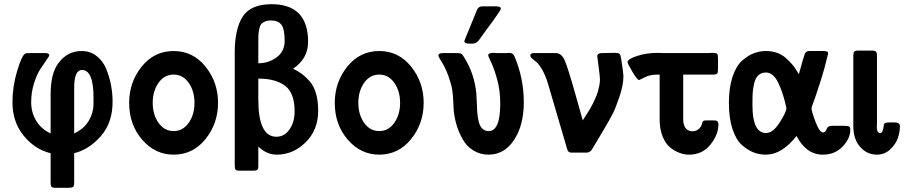

<svg xmlns="http://www.w3.org/2000/svg" viewBox="-20 -724 4305 911"><path d="M39.1 -238.8Q39.1 -312 61 -386Q83 -460 99.1 -469.2Q104 -472.2 121.1 -472.2H193.8Q213.9 -472.2 213.9 -461.9Q213.9 -458 200.4 -439Q187 -419.9 170.9 -395.5Q154.8 -371.1 141.4 -328.6Q127.9 -286.1 127.9 -239Q127.9 -191.9 150.9 -152.3Q173.8 -112.8 220.2 -90.8V-275.9Q220.2 -374 255.9 -422.9Q298.8 -481.9 367.2 -481.9Q408.2 -481.9 438.7 -458Q469.2 -434.1 484.6 -395.5Q500 -356.9 507.1 -318.4Q514.2 -279.8 514.2 -241.2Q514.2 -141.1 458 -77.6Q401.9 -14.2 332 2.9V141.1Q332 157.2 327.6 162.1Q323.2 167 305.2 167H243.2Q228 167 224.1 162.1Q220.2 157.2 220.2 143.1V2.9Q145 -15.1 92 -80.6Q39.1 -146 39.1 -238.8ZM332 -90.8Q407.2 -126 421.9 -207Q423.8 -215.8 423.8 -250V-259.8Q423.8 -391.6 369.1 -392.1Q332 -392.1 332 -307.1Z M592.8 -235.8Q592.8 -334 652.3 -408Q711.9 -481.9 803.7 -481.9Q895.5 -481.9 955.1 -408Q1014.6 -334 1014.6 -236.1Q1014.6 -138.2 955.1 -64.2Q895.5 9.8 803.7 9.8Q715.8 9.8 654.3 -61.5Q592.8 -132.8 592.8 -235.8ZM732.2 -331.1Q704.6 -292 704.6 -236.1Q704.6 -180.2 732.2 -141.1Q759.8 -102.1 803.7 -102.1Q847.7 -102.1 875.2 -141.1Q902.8 -180.2 902.8 -236.1Q902.8 -292 875.2 -331.1Q847.7 -370.1 803.7 -370.1Q759.8 -370.1 732.2 -331.1Z M1093.8 61V-475.1Q1093.8 -586.9 1131.8 -645.5Q1169.9 -704.1 1268.6 -704.1Q1441.4 -704.1 1441.9 -525.9Q1441.9 -445.8 1370.6 -397.9Q1393.6 -386.7 1409.7 -375.2Q1425.8 -363.8 1446.8 -341.3Q1467.8 -318.8 1478.8 -282.5Q1489.7 -246.1 1489.7 -198.2Q1489.7 -107.4 1430.2 -48.8Q1370.6 9.8 1293.5 9.8Q1244.6 9.8 1205.6 -28.8V64.9Q1205.6 78.1 1200.2 82Q1194.8 85.9 1182.6 85.9H1115.7Q1101.6 85.9 1097.7 80.6Q1093.8 75.2 1093.8 61ZM1205.6 -252Q1205.6 -75.2 1291.5 -75.2Q1329.6 -75.2 1353.8 -110.1Q1377.9 -145 1377.9 -195.8Q1377.9 -282.7 1332.8 -316.9Q1287.6 -351.1 1205.6 -351.1ZM1205.6 -423.8Q1254.4 -423.8 1292.5 -451.9Q1330.6 -480 1330.6 -529.8Q1330.6 -587.9 1314.7 -607.4Q1298.8 -627 1266.6 -627Q1248.5 -627 1236.6 -621.6Q1224.6 -616.2 1218.8 -608.6Q1212.9 -601.1 1209.7 -585Q1206.5 -568.8 1206.1 -557.4Q1205.6 -545.9 1205.6 -522Z M1568.4 -235.8Q1568.4 -334 1627.9 -408Q1687.5 -481.9 1779.3 -481.9Q1871.1 -481.9 1930.7 -408Q1990.2 -334 1990.2 -236.1Q1990.2 -138.2 1930.7 -64.2Q1871.1 9.8 1779.3 9.8Q1691.4 9.8 1629.9 -61.5Q1568.4 -132.8 1568.4 -235.8ZM1707.8 -331.1Q1680.2 -292 1680.2 -236.1Q1680.2 -180.2 1707.8 -141.1Q1735.4 -102.1 1779.3 -102.1Q1823.2 -102.1 1850.8 -141.1Q1878.4 -180.2 1878.4 -236.1Q1878.4 -292 1850.8 -331.1Q1823.2 -370.1 1779.3 -370.1Q1735.4 -370.1 1707.8 -331.1Z M2060.1 -460Q2060.1 -472.2 2081.1 -472.2H2151.4Q2160.2 -472.2 2165.8 -470Q2171.4 -467.8 2174.3 -464.4Q2177.2 -460.9 2182.1 -452.1Q2231 -375 2240.2 -279.8Q2241.2 -267.6 2242.2 -238.8Q2243.2 -210 2244.6 -189.9Q2246.1 -169.9 2251.2 -147.9Q2256.3 -126 2268.3 -114Q2280.3 -102.1 2299.3 -102.1Q2353.5 -102.1 2353.5 -232.9Q2353.5 -294.9 2338.9 -347.4Q2324.2 -399.9 2310.3 -428.5Q2296.4 -457 2296.4 -460.9Q2296.4 -473.1 2320.3 -473.1Q2323.2 -473.1 2329.3 -472.7Q2335.4 -472.2 2338.4 -472.2H2383.3Q2385.3 -472.2 2389.6 -472.7Q2394 -473.1 2396.5 -473.1Q2414.6 -473.1 2421.4 -456.1Q2465.3 -352.1 2465.3 -238.8Q2465.3 -129.9 2419.2 -60.1Q2373 9.8 2298.3 9.8Q2258.3 9.8 2226.3 -10Q2194.3 -29.8 2175.8 -62.5Q2157.2 -95.2 2147.2 -128.2Q2137.2 -161.1 2133.3 -195.8Q2132.3 -200.7 2130.9 -237.8Q2129.4 -274.9 2125.7 -298.3Q2122.1 -321.8 2107.7 -362.8Q2093.3 -403.8 2069.3 -440.9Q2060.1 -456.1 2060.1 -460ZM2183.1 -529.8 2243.2 -676.8Q2250 -693.8 2268.1 -693.8H2334.5Q2356.4 -693.8 2356.4 -682.1Q2356.4 -676.3 2319.3 -625Q2281.2 -574.2 2251.5 -532.2Q2239.3 -517.1 2223.1 -517.1H2205.1Q2183.1 -516.6 2183.1 -529.8Z M2496.1 -460.9Q2496.1 -472.2 2514.6 -472.2H2616.7Q2644.5 -472.2 2659.7 -437Q2674.8 -401.9 2709 -280.8Q2731 -201.7 2745.1 -152.8Q2746.1 -154.8 2753.9 -167Q2761.7 -179.2 2766.4 -186Q2771 -192.9 2779.5 -207.5Q2788.1 -222.2 2793.5 -233.2Q2798.8 -244.1 2805.9 -260Q2813 -275.9 2816.9 -289.6Q2820.8 -303.2 2823.7 -318.6Q2826.7 -334 2826.7 -348.1Q2826.7 -360.4 2820.3 -406.7Q2814 -453.1 2814 -457Q2814 -472.2 2835.9 -472.2H2841.8Q2848.6 -472.2 2861.8 -472.7Q2875 -473.1 2881.8 -473.1H2897.9Q2915 -473.1 2919.9 -468Q2924.8 -462.9 2927.7 -442.9Q2937.5 -377.9 2938 -363.8Q2938 -320.8 2919.9 -267.3Q2901.9 -213.9 2888.4 -186.5Q2875 -159.2 2834.5 -91.6Q2793.9 -23.9 2790 -17.1Q2781.2 -1 2764.6 0H2695.8Q2692.9 0 2689.9 0Q2687 0 2684.3 -1Q2681.6 -2 2680.2 -2.4Q2678.7 -2.9 2677.2 -4.9Q2675.8 -6.8 2675.3 -7.3Q2674.8 -7.8 2673.3 -11Q2671.9 -14.2 2671.9 -14.6Q2671.9 -15.1 2670.4 -19Q2668.9 -22.9 2668.9 -23.9L2579.1 -330.1Q2566.9 -369.1 2551.3 -395.5Q2535.6 -421.9 2524.2 -430.4Q2512.7 -439 2504.4 -446.5Q2496.1 -454.1 2496.1 -460.9Z M2957.5 -429.2Q2957.5 -443.4 3002.2 -458.3Q3046.9 -473.1 3099.6 -473.1H3100.6Q3104.5 -473.1 3113.5 -472.7Q3122.6 -472.2 3127.9 -472.2H3339.8Q3342.8 -472.2 3348.1 -472.7Q3353.5 -473.1 3356.9 -473.1Q3378.9 -473.1 3382.8 -468.5Q3386.7 -463.9 3386.7 -445.8V-395Q3386.7 -379.9 3382.8 -375Q3378.9 -370.1 3363.8 -370.1H3221.7V-159.2Q3221.7 -117.2 3246.6 -105Q3254.4 -101.1 3265.6 -101.1Q3281.7 -101.1 3293.7 -110.6Q3305.7 -120.1 3309.6 -132.8Q3313.5 -147 3317.1 -149.9Q3320.8 -152.8 3333.5 -152.8H3365.7Q3373.5 -152.8 3377.7 -151.9Q3381.8 -150.9 3385.3 -147Q3388.7 -143.1 3388.7 -133.8Q3388.7 -85 3350.6 -37.6Q3312.5 9.8 3249.5 9.8Q3227.5 9.8 3204.6 1.5Q3181.6 -6.8 3159.7 -24.4Q3137.7 -42 3123.8 -76.9Q3109.9 -111.8 3109.9 -158.2V-370.1H3099.6Q3064.5 -370.1 3039.1 -357.2Q3013.7 -344.2 3012.7 -344.2Q3003.9 -344.2 2980.7 -383.3Q2957.5 -422.4 2957.5 -429.2Z M3438.5 -235.8Q3438.5 -307.6 3455.6 -359.4Q3472.7 -411.1 3501 -436Q3529.3 -460.9 3556.9 -471.4Q3584.5 -481.9 3614.3 -481.9Q3645 -481.9 3670.7 -471.9Q3696.3 -461.9 3716.8 -441.4Q3737.3 -420.9 3745.4 -410.4Q3753.4 -399.9 3766.6 -377.9Q3769.5 -374 3770.5 -372.1Q3793.5 -456.1 3798.8 -469Q3804.2 -481.9 3820.3 -481.9H3869.6Q3871.6 -481.9 3874.5 -481.9Q3886.7 -481.9 3891.1 -481.9Q3895.5 -481.9 3900.9 -480.5Q3906.2 -479 3907.7 -476.6Q3909.2 -474.1 3909.2 -469.2Q3909.2 -467.3 3891.6 -399.9Q3879.4 -356.9 3867.9 -322Q3856.4 -287.1 3850.3 -269Q3844.2 -251 3839.4 -238.5Q3834.5 -226.1 3832.5 -219.5Q3830.6 -212.9 3830.6 -209Q3830.6 -195.8 3849.6 -145.5Q3868.7 -95.2 3885.3 -95.2Q3896.5 -95.2 3901.9 -111.1Q3907.2 -127 3926.3 -127H3987.3Q4001.5 -127 4008.1 -124Q4014.6 -121.1 4014.6 -108.9Q4014.6 -66.9 3978 -28.6Q3941.4 9.8 3884.3 9.8Q3805.2 9.8 3759.3 -79.1Q3690.4 9.8 3613.3 9.8Q3583.5 9.8 3555.9 -0.7Q3528.3 -11.2 3500.5 -35.6Q3472.7 -60.1 3455.6 -111.3Q3438.5 -162.6 3438.5 -235.8ZM3550.3 -224.1Q3550.3 -93.3 3614.3 -92.8Q3647.5 -92.8 3679.4 -142.8Q3711.4 -192.9 3711.4 -210.9Q3711.4 -211.9 3704.6 -240.2Q3696.8 -270 3689.7 -290Q3682.6 -310.1 3671.6 -333Q3660.6 -356 3646 -367.9Q3631.3 -379.9 3614.3 -379.9Q3592.3 -379.9 3578.4 -366.9Q3564.5 -354 3558.8 -330.1Q3553.2 -306.2 3551.8 -288.6Q3550.3 -271 3550.3 -245.1Z M4028.8 -126V-460.9Q4028.8 -474.1 4033.4 -479Q4038.1 -483.9 4049.8 -483.9H4118.2Q4132.3 -483.9 4136.7 -478.5Q4141.1 -473.1 4141.1 -460.9V-133.8Q4141.1 -131.8 4140.6 -128.9Q4140.1 -126 4140.1 -125Q4140.1 -92.8 4155.8 -92.8Q4163.6 -92.8 4167.2 -101.8Q4170.9 -110.8 4172.4 -122.3Q4173.8 -133.8 4175.8 -137.2Q4179.7 -143.1 4203.1 -143.1H4226.1Q4250 -143.1 4250 -124Q4250 -99.1 4240.5 -70.1Q4231 -41 4204.3 -15.6Q4177.7 9.8 4140.1 9.8Q4094.2 9.8 4061.5 -26.6Q4028.8 -63 4028.8 -126Z"/></svg>

Font: CMU Sans Serif Demi Condensed
Style: DemiCondensed
Weight: 600
Width: 3
Version: Version 0.7.0